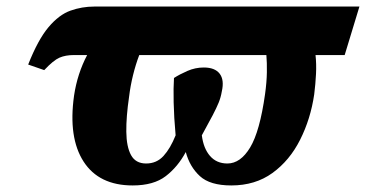

<svg xmlns="http://www.w3.org/2000/svg" viewBox="-20 -556 1117 586"><path d="M115 -342 66 -359Q96 -435 128 -473Q160 -511 195 -523.5Q230 -536 268 -536H1077L1032 -388H943Q946 -361 944.5 -330.5Q943 -300 939 -268Q928 -193 896 -129.5Q864 -66 811.5 -28Q759 10 686 10Q621 10 590 -18.5Q559 -47 547 -92Q523 -47 486 -18.5Q449 10 385 10Q282 10 235 -63Q188 -136 206 -264Q216 -331 246 -388H206Q180 -388 161.5 -380Q143 -372 115 -342ZM674 -57Q714 -57 743.5 -106Q773 -155 789 -269Q794 -305 794.5 -335Q795 -365 793 -388H405Q394 -359 386 -326.5Q378 -294 374 -261Q365 -200 365.5 -154Q366 -108 380 -82.5Q394 -57 426 -57Q458 -57 479 -80Q500 -103 516 -143Q511 -198 510 -243.5Q509 -289 511 -318Q528 -329 552 -339.5Q576 -350 602 -350Q636 -350 650.5 -331Q665 -312 657 -277Q654 -259 647.5 -243Q641 -227 629 -204Q617 -181 596 -143Q601 -103 621 -80Q641 -57 674 -57Z"/></svg>

Font: Noto Serif ExtraBold
Style: Italic
Weight: 800
Italic angle: -12°
Designer: Monotype Design Team
Foundry: Monotype Imaging Inc.
Version: Version 2.013